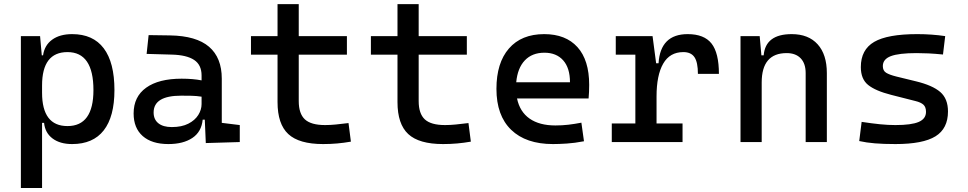

<svg xmlns="http://www.w3.org/2000/svg" viewBox="-20 -694 4728 938"><path d="M82 224.6V-517.6H175.8L184.1 -423.8H190.4Q197.3 -472.7 234.6 -500Q272 -527.3 332.5 -527.3Q434.6 -527.3 486.8 -458Q539.1 -388.7 539.1 -253.9Q539.1 -124 486.8 -57.1Q434.6 9.8 332.5 9.8Q272.9 9.8 236.6 -17.6Q200.2 -44.9 195.3 -93.8H185.5V224.6ZM185.5 -241.2Q185.5 -78.1 309.6 -78.1Q436.5 -78.1 436.5 -253.9Q436.5 -439.5 309.6 -439.5Q185.5 -439.5 185.5 -276.4Z M985.4 4.9 980.5 -109.4H970.2Q964.4 -49.8 919.7 -20Q875 9.8 802.7 9.8Q721.7 9.8 677.2 -29.3Q632.8 -68.4 632.8 -139.6Q632.8 -221.7 694.1 -265.6Q755.4 -309.6 867.2 -309.6Q922.9 -309.6 964.8 -301.3V-325.2Q964.8 -377 928.5 -401.1Q892.1 -425.3 820.3 -427.2L696.3 -430.7L706.1 -522.5L810.5 -521Q939 -519 1001.2 -465.6Q1063.5 -412.1 1063.5 -309.6V-93.8L1151.4 -83V0ZM964.8 -221.7Q939.9 -225.6 915.3 -226.1Q890.6 -226.6 865.2 -226.6Q730.5 -226.6 730.5 -144.5Q730.5 -110.4 753.7 -91.8Q776.9 -73.2 819.3 -73.2Q867.7 -73.2 900.1 -89.8Q932.6 -106.4 948.7 -132.3Q964.8 -158.2 964.8 -185.5Z M1558.6 9.8Q1440.9 9.8 1388.4 -39.1Q1335.9 -87.9 1335.9 -195.3V-426.8H1206.1V-517.6H1335.9V-673.8H1439.5V-517.6H1674.8V-426.8H1439.5V-200.2Q1439.5 -138.7 1469.5 -110.8Q1499.5 -83 1568.4 -83Q1592.8 -83 1620.1 -85.7Q1647.5 -88.4 1682.6 -92.8L1694.3 -2Q1660.2 3.9 1627.7 6.8Q1595.2 9.8 1558.6 9.8Z M2144.5 9.8Q2026.9 9.8 1974.4 -39.1Q1921.9 -87.9 1921.9 -195.3V-426.8H1792V-517.6H1921.9V-673.8H2025.4V-517.6H2260.7V-426.8H2025.4V-200.2Q2025.4 -138.7 2055.4 -110.8Q2085.4 -83 2154.3 -83Q2178.7 -83 2206.1 -85.7Q2233.4 -88.4 2268.6 -92.8L2280.3 -2Q2246.1 3.9 2213.6 6.8Q2181.2 9.8 2144.5 9.8Z M2681.6 9.8Q2549.3 9.8 2477.3 -59.8Q2405.3 -129.4 2405.3 -259.8Q2405.3 -386.7 2466.3 -457Q2527.3 -527.3 2638.7 -527.3Q2743.7 -527.3 2801 -463.9Q2858.4 -400.4 2858.4 -279.3Q2858.4 -243.7 2855.5 -212.9H2505.9Q2519.5 -147.9 2567.4 -114.5Q2615.2 -81.1 2693.4 -81.1Q2725.6 -81.1 2756.8 -84.7Q2788.1 -88.4 2820.3 -94.7L2833 -3.9Q2787.1 4.9 2749 7.3Q2710.9 9.8 2681.6 9.8ZM2502 -292H2764.6Q2764.6 -361.8 2731.4 -399.2Q2698.2 -436.5 2639.6 -436.5Q2579.6 -436.5 2543.9 -398.9Q2508.3 -361.3 2502 -292Z M3187.5 -222.7V-90.8H3314.5V0H2968.8V-90.8H3084V-426.8H2988.3V-517.6H3168L3185.5 -384.8H3197.3Q3206.1 -527.3 3339.8 -527.3Q3419.9 -527.3 3456.1 -481.4Q3492.2 -435.5 3492.2 -333H3389.6Q3389.6 -389.6 3372.8 -414.6Q3356 -439.5 3318.4 -439.5Q3252.4 -439.5 3220 -383.1Q3187.5 -326.7 3187.5 -222.7Z M3916 0V-336.9Q3916 -383.8 3891.6 -409.2Q3867.2 -434.6 3823.2 -434.6Q3701.2 -434.6 3701.2 -291V0H3597.7V-517.6H3691.4L3699.7 -423.8H3710.9Q3719.7 -527.3 3847.7 -527.3Q3929.7 -527.3 3974.6 -477.5Q4019.5 -427.7 4019.5 -336.9V0Z M4354.5 9.8Q4295.9 9.8 4254.2 6.3Q4212.4 2.9 4177.7 -4.9L4189.5 -98.6Q4240.7 -90.8 4280 -86.9Q4319.3 -83 4354.5 -83Q4433.1 -83 4468.5 -98.4Q4503.9 -113.8 4503.9 -147.5Q4503.9 -170.9 4491.5 -182.4Q4479 -193.8 4453.1 -200.2L4334 -230.5Q4257.3 -250 4221.4 -278.8Q4185.5 -307.6 4185.5 -366.2Q4185.5 -451.2 4250.7 -489.3Q4315.9 -527.3 4460.9 -527.3Q4532.2 -527.3 4597.7 -517.6L4586.9 -427.7Q4547.4 -431.6 4517.1 -433.1Q4486.8 -434.6 4458 -434.6Q4371.1 -434.6 4332 -419.7Q4293 -404.8 4293 -371.1Q4293 -348.6 4309.1 -338.6Q4325.2 -328.6 4358.4 -320.3L4454.1 -296.9Q4535.6 -277.3 4573.5 -244.6Q4611.3 -211.9 4611.3 -149.4Q4611.3 -65.9 4550.3 -28.1Q4489.3 9.8 4354.5 9.8Z"/></svg>

Font: CaskaydiaMono NF
Style: Regular
Weight: 400
Designer: Aaron Bell
Foundry: Saja Typeworks
Version: Version 2111.001; ttfautohint (v1.8.4);Nerd Fonts 3.1.1